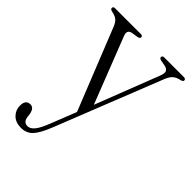

<svg xmlns="http://www.w3.org/2000/svg" viewBox="-210 -521 858 858"><g transform="rotate(45 219.0 -92.0)"><path d="M162.5 137.5 209.5 18.5 56 -366Q47 -388.5 35.2 -397.2Q23.5 -406 1 -410Q-9.5 -413.5 -9.5 -420Q-9.5 -429.5 2 -429.5H165Q176.5 -429.5 176.5 -420Q176.5 -413 165.5 -410L133.5 -405Q106.5 -399.5 117.5 -371L240 -57.5L357.5 -360Q365.5 -381 361 -391.2Q356.5 -401.5 339 -405L312.5 -410Q301 -413 301 -420Q301 -429.5 313.5 -429.5H436.5Q449 -429.5 449 -420Q449 -413.5 438 -410Q415 -405.5 402.8 -394.8Q390.5 -384 381.5 -361.5L182 142.5Q159.5 200 138 223Q116.5 246 82.5 246Q48 246 28.5 226.2Q9 206.5 9 178.5Q9 141.5 38.5 141.5Q60.5 141.5 66.5 173L68.5 188Q71.5 220 97.5 220Q114.5 220 129.8 201.5Q145 183 162.5 137.5Z"/></g></svg>

Font: Fraunces 144pt Soft Light
Style: Regular
Weight: 300
Version: Version 1.000;[0bf87f6ff]